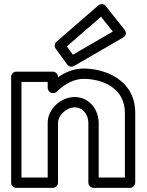

<svg xmlns="http://www.w3.org/2000/svg" viewBox="-20 -885 710 930"><path d="M303.7 -660.1 469.6 -804 526.5 -732.1 333 -619.9ZM253.6 -682.9C244.2 -674.7 242.1 -659.8 249.8 -649.3L305.8 -572.3C312.7 -562.8 327.2 -558.8 338.5 -565.4L576.5 -703.4C596.4 -714.9 589.7 -732.8 583.6 -740.5L492.6 -855.5C482.9 -867.8 466.5 -867.5 456.6 -858.9ZM261 0V-290C261 -325.3 301.5 -365 341 -365C381.2 -365 408 -330.7 408 -290V0C408 15.1 422.3 25 433 25H610C625.1 25 635 10.7 635 0V-338C635 -501.7 483.9 -553 385 -553C338.8 -553 296.8 -535.9 261 -511V-513C261 -528.1 246.7 -538 236 -538H59C43.9 -538 34 -523.7 34 -513V0C34 15.1 48.3 25 59 25H236C251.1 25 261 10.7 261 0ZM211 -25H84V-488H211V-459C211 -448.3 220.9 -434 236 -434H238C243.5 -434 250.9 -436.5 255.7 -441.3C292.7 -478.3 337.9 -503 385 -503C474.1 -503 585 -460.3 585 -338V-25H458V-290C458 -351.3 414.8 -415 341 -415C274.5 -415 211 -356.7 211 -290Z"/></svg>

Font: Hussar Ekologiczny
Style: Regular
Weight: 400
Foundry: Cannot Into Space Fonts
Version: Version 0.97